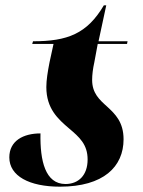

<svg xmlns="http://www.w3.org/2000/svg" viewBox="-20 -691 538 721"><path d="M205 10C369 10 444 -65 444 -168C444 -233 412 -263 383 -290C353 -317 326 -341 326 -391C326 -410 329 -434 334 -456L347 -526H457L459 -536H350L379 -671H370C307 -564 233 -536 104 -536L101 -526H181L166 -457C159 -421 154 -390 154 -364C154 -283 198 -244 239 -209C278 -176 309 -149 309 -92C309 -32 274 0 226 0C150 0 130 -87 132 -190C67 -190 15 -162 15 -100C15 -30 90 10 205 10Z"/></svg>

Font: Noto Serif Display SemiCondensed ExtraBold
Style: Italic
Weight: 800
Width: 4
Italic angle: -12°
Designer: Monotype Design Team
Foundry: Monotype Imaging Inc.
Version: Version 2.009